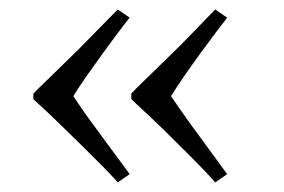

<svg xmlns="http://www.w3.org/2000/svg" viewBox="-20 -422 591 399"><path d="M49.3 -215.8V-227.5Q53.2 -231.4 60.5 -238.8Q67.9 -246.1 78.1 -255.9L143.6 -319.8Q157.2 -333.5 224.6 -402.3L249.5 -385.3Q240.2 -374 225.1 -353.8Q210 -333.5 192.9 -310.1Q175.8 -286.6 159.4 -263.2Q143.1 -239.7 132.3 -222.2Q141.1 -209 150.9 -194.8Q160.6 -180.7 171.9 -165.5L249.5 -60.1L224.6 -43Q211.9 -57.6 192.6 -77.1Q173.3 -96.7 147.9 -121.6Q115.2 -153.8 91.1 -177Q66.9 -200.2 49.3 -215.8ZM252.9 -215.8V-227.5Q260.3 -235.8 281.2 -255.9L346.7 -319.8Q354 -326.7 373.8 -347.2Q393.6 -367.7 427.2 -402.3L452.1 -385.3Q443.4 -374 428 -353.8Q412.6 -333.5 395.8 -310.3Q378.9 -287.1 362.5 -263.4Q346.2 -239.7 335.4 -222.2Q344.2 -209 354.2 -194.8Q364.3 -180.7 375 -165.5L452.1 -60.1L427.2 -43Q414.6 -57.6 395.5 -77.1Q376.5 -96.7 351.1 -121.6Q318.8 -154.3 294.2 -177.2Q269.5 -200.2 252.9 -215.8Z"/></svg>

Font: XB Kayhan
Style: Regular
Weight: 400
Designer: Behnam
Foundry: Irmug
Version: Version 7.300 2009